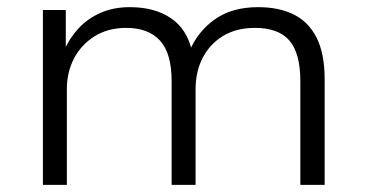

<svg xmlns="http://www.w3.org/2000/svg" viewBox="-20 -517 1025 537"><path d="M100 0V-489H164V-375H159Q174 -410 199.5 -437.5Q225 -465 261 -481Q297 -497 343 -497Q412 -497 457.5 -466.5Q503 -436 517 -374H510Q533 -429 581 -463Q629 -497 702 -497Q760 -497 801.5 -476.5Q843 -456 865.5 -411.5Q888 -367 888 -295V0H820V-290Q820 -368 789.5 -403.5Q759 -439 693 -439Q641 -439 604 -416.5Q567 -394 547 -355.5Q527 -317 527 -267V0H460V-290Q460 -368 427.5 -403.5Q395 -439 333 -439Q282 -439 244.5 -415.5Q207 -392 187 -353.5Q167 -315 167 -268V0Z"/></svg>

Font: Nunito Sans 10pt SemiExpanded Light
Style: Regular
Weight: 300
Width: 6
Designer: Vernon Adams
Foundry: Vernon Adams
Version: Version 3.101;gftools[0.9.27]